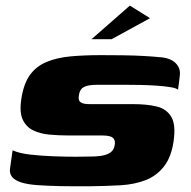

<svg xmlns="http://www.w3.org/2000/svg" viewBox="-20 -661 682 686"><path d="M25 -124Q49 -113 89.5 -108.5Q130 -104 174 -102.5Q218 -101 252 -101Q265 -101 285.5 -101.5Q306 -102 319 -102Q341 -103 356 -107.5Q371 -112 379.5 -120.5Q388 -129 390 -144Q392 -156 387.5 -163.5Q383 -171 372.5 -174Q362 -177 346 -177Q335 -177 321.5 -177Q308 -177 285.5 -177Q263 -177 224 -177Q190 -177 157 -180Q124 -183 99 -195Q74 -207 61.5 -233Q49 -259 56 -306Q64 -361 86.5 -392.5Q109 -424 146 -439.5Q183 -455 231.5 -459.5Q280 -464 340 -464Q376 -464 417 -463.5Q458 -463 493.5 -461Q529 -459 547 -457Q588 -455 607.5 -435.5Q627 -416 622 -388Q622 -384 620.5 -373Q619 -362 617.5 -351.5Q616 -341 616 -340Q611 -346 589.5 -349.5Q568 -353 539 -355Q510 -357 481 -357.5Q452 -358 430 -358H328Q304 -358 290 -354Q276 -350 270 -342Q264 -334 262 -321Q260 -311 262 -304Q264 -297 273 -293Q282 -289 299 -289Q368 -289 407.5 -289Q447 -289 454 -289Q505 -289 540 -280.5Q575 -272 592 -243.5Q609 -215 600 -155Q592 -100 566 -66.5Q540 -33 500.5 -17.5Q461 -2 410 1Q352 4 301.5 4.5Q251 5 194 4Q149 3 114 0.5Q79 -2 56.5 -9Q34 -16 23.5 -28.5Q13 -41 16 -60ZM307 -521 444 -641 516 -596 379 -521Z"/></svg>

Font: Genos Thin ExtraBold
Style: Italic
Weight: 800
Italic angle: -8°
Version: Version 1.010